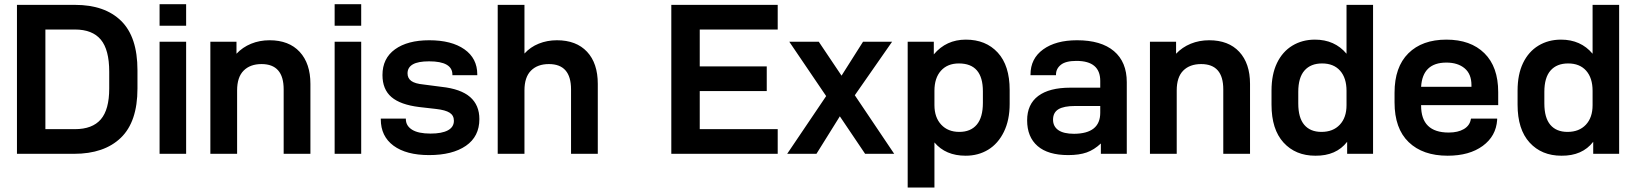

<svg xmlns="http://www.w3.org/2000/svg" viewBox="-20 -713 7579 890"><path d="M58.6 -690.4H328.1Q465.8 -690.4 541.5 -616.2Q617.2 -542 617.2 -387.7V-302.7Q617.2 -148.4 540 -74.2Q462.9 0 323.2 0H58.6ZM327.1 -114.3Q408.2 -114.3 447.3 -159.7Q486.3 -205.1 486.3 -302.7V-380.9Q486.3 -482.4 447.3 -529.3Q408.2 -576.2 327.1 -576.2H190.4V-114.3Z M719.7 -519.5H842.8V0H719.7ZM719.7 -693.4H842.8V-593.8H719.7Z M955.1 -519.5H1076.2V-463.9Q1104.5 -494.1 1144 -510.3Q1183.6 -526.4 1229.5 -526.4Q1319.3 -526.4 1369.1 -472.7Q1418.9 -418.9 1418.9 -324.2V0H1294.9V-298.8Q1294.9 -416 1192.4 -416Q1139.6 -416 1109.4 -385.7Q1079.1 -355.5 1079.1 -293.9V0H955.1Z M1531.2 -519.5H1654.3V0H1531.2ZM1531.2 -693.4H1654.3V-593.8H1531.2Z M1745.1 -160.2V-163.1H1861.3V-161.1Q1861.3 -129.9 1890.1 -111.8Q1918.9 -93.8 1975.6 -93.8Q2028.3 -93.8 2056.2 -108.9Q2084 -124 2084 -153.3Q2084 -177.7 2064.5 -190.4Q2044.9 -203.1 2001 -208L1923.8 -216.8Q1835.9 -227.5 1794.4 -263.2Q1752.9 -298.8 1752.9 -365.2Q1752.9 -442.4 1811 -484.4Q1869.1 -526.4 1969.7 -526.4Q2073.2 -526.4 2132.8 -484.4Q2192.4 -442.4 2192.4 -368.2V-364.3H2077.1V-367.2Q2077.1 -397.5 2050.3 -413.1Q2023.4 -428.7 1968.8 -428.7Q1918 -428.7 1893.6 -414.6Q1869.1 -400.4 1869.1 -373Q1869.1 -350.6 1886.2 -337.9Q1903.3 -325.2 1943.4 -321.3L2026.4 -310.5Q2116.2 -300.8 2159.2 -263.2Q2202.1 -225.6 2202.1 -161.1Q2202.1 -80.1 2139.6 -37.1Q2077.1 5.9 1968.8 5.9Q1863.3 5.9 1804.2 -37.6Q1745.1 -81.1 1745.1 -160.2Z M2287.1 -690.4H2411.1V-464.8Q2438.5 -495.1 2477.5 -510.7Q2516.6 -526.4 2561.5 -526.4Q2651.4 -526.4 2701.2 -473.1Q2751 -419.9 2751 -324.2V0H2627V-298.8Q2627 -416 2524.4 -416Q2471.7 -416 2441.4 -385.7Q2411.1 -355.5 2411.1 -293.9V0H2287.1Z M3223.6 -576.2V-405.3H3534.2V-291H3223.6V-114.3H3585V0H3091.8V-690.4H3585V-576.2Z M3990.2 0 3873 -173.8 3764.6 0H3628.9L3809.6 -267.6L3638.7 -519.5H3775.4L3880.9 -362.3L3980.5 -519.5H4115.2L3942.4 -271.5L4125 0Z M4187.5 -519.5H4308.6V-460.9Q4366.2 -529.3 4457 -529.3Q4549.8 -529.3 4605 -469.2Q4660.2 -409.2 4660.2 -295.9V-231.4Q4660.2 -156.2 4633.3 -101.6Q4606.4 -46.9 4560.5 -19Q4514.6 8.8 4456.1 8.8Q4363.3 8.8 4311.5 -52.7V156.2H4187.5ZM4536.1 -236.3V-290Q4536.1 -418.9 4424.8 -418.9Q4372.1 -418.9 4341.8 -385.3Q4311.5 -351.6 4311.5 -292V-225.6Q4311.5 -168.9 4342.8 -135.3Q4374 -101.6 4426.8 -101.6Q4479.5 -101.6 4507.8 -135.3Q4536.1 -168.9 4536.1 -236.3Z M5203.1 -332V0H5083V-47.9Q5051.8 -18.6 5017.1 -6.3Q4982.4 5.9 4931.6 5.9Q4837.9 5.9 4789.6 -36.1Q4741.2 -78.1 4741.2 -155.3Q4741.2 -229.5 4792.5 -268.1Q4843.8 -306.6 4941.4 -306.6H5080.1V-337.9Q5080.1 -430.7 4969.7 -430.7Q4919.9 -430.7 4897.5 -412.6Q4875 -394.5 4875 -367.2V-364.3H4756.8V-367.2Q4756.8 -441.4 4815.4 -483.9Q4874 -526.4 4972.7 -526.4Q5084 -526.4 5143.6 -476.1Q5203.1 -425.8 5203.1 -332ZM5080.1 -190.4V-221.7H4963.9Q4911.1 -221.7 4886.2 -206.5Q4861.3 -191.4 4861.3 -158.2Q4861.3 -127 4885.7 -109.9Q4910.2 -92.8 4959 -92.8Q5080.1 -93.8 5080.1 -190.4Z M5310.5 -519.5H5431.6V-463.9Q5460 -494.1 5499.5 -510.3Q5539.1 -526.4 5585 -526.4Q5674.8 -526.4 5724.6 -472.7Q5774.4 -418.9 5774.4 -324.2V0H5650.4V-298.8Q5650.4 -416 5547.9 -416Q5495.1 -416 5464.8 -385.7Q5434.6 -355.5 5434.6 -293.9V0H5310.5Z M5874 -227.5V-293Q5874 -368.2 5899.4 -420.9Q5924.8 -473.6 5970.7 -501.5Q6016.6 -529.3 6075.2 -529.3Q6167 -529.3 6221.7 -463.9V-690.4H6344.7V0H6224.6V-55.7Q6173.8 9.8 6077.1 8.8Q5985.4 8.8 5929.7 -52.2Q5874 -113.3 5874 -227.5ZM6221.7 -225.6V-292Q6221.7 -351.6 6191.9 -385.3Q6162.1 -418.9 6108.4 -418.9Q6055.7 -418.9 6026.9 -386.2Q5998 -353.5 5998 -287.1V-233.4Q5998 -167 6025.9 -134.3Q6053.7 -101.6 6105.5 -101.6Q6159.2 -101.6 6190.4 -134.8Q6221.7 -168 6221.7 -225.6Z M6567.4 -225.6V-223.6Q6567.4 -98.6 6695.3 -98.6Q6738.3 -98.6 6765.6 -114.7Q6793 -130.9 6797.9 -160.2L6798.8 -163.1H6919.9V-157.2Q6915 -82 6853 -36.6Q6791 8.8 6690.4 8.8Q6575.2 8.8 6509.8 -54.2Q6444.3 -117.2 6444.3 -238.3V-283.2Q6444.3 -402.3 6508.3 -465.8Q6572.3 -529.3 6684.6 -529.3Q6796.9 -529.3 6860.8 -466.3Q6924.8 -403.3 6924.8 -286.1V-225.6ZM6567.4 -310.5H6800.8V-318.4Q6800.8 -370.1 6769 -396.5Q6737.3 -422.9 6684.6 -422.9Q6574.2 -422.9 6567.4 -310.5Z M7014.6 -227.5V-293Q7014.6 -368.2 7040 -420.9Q7065.4 -473.6 7111.3 -501.5Q7157.2 -529.3 7215.8 -529.3Q7307.6 -529.3 7362.3 -463.9V-690.4H7485.4V0H7365.2V-55.7Q7314.5 9.8 7217.8 8.8Q7126 8.8 7070.3 -52.2Q7014.6 -113.3 7014.6 -227.5ZM7362.3 -225.6V-292Q7362.3 -351.6 7332.5 -385.3Q7302.7 -418.9 7249 -418.9Q7196.3 -418.9 7167.5 -386.2Q7138.7 -353.5 7138.7 -287.1V-233.4Q7138.7 -167 7166.5 -134.3Q7194.3 -101.6 7246.1 -101.6Q7299.8 -101.6 7331.1 -134.8Q7362.3 -168 7362.3 -225.6Z"/></svg>

Font: Dinish Expanded
Style: Bold
Weight: 700
Width: 7
Designer: Charles Nix
Foundry: Playbeing
Version: Version 2.005; ttfautohint (v1.8.3)